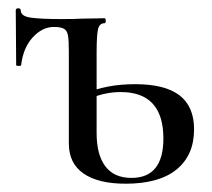

<svg xmlns="http://www.w3.org/2000/svg" viewBox="-20 -430 511 463"><path d="M146 -84V-305Q146 -332 144 -344Q142 -356 134.5 -360.5Q127 -365 110 -365Q82 -365 59 -340Q36 -315 31 -273Q31 -271 25 -271Q19 -271 19 -273L18 -405Q18 -410 24 -410Q30 -410 30 -405Q30 -391 54 -387.5Q78 -384 130 -384Q159 -384 176 -385L232 -386Q235 -386 235 -380Q235 -374 232 -374Q220 -374 216.5 -360Q213 -346 213 -303V-109Q213 -57 234 -29Q255 -1 297 -1Q374 -1 374 -96Q374 -208 271 -208Q229 -208 190 -189L185 -204Q236 -227 306 -227Q378 -227 413 -200Q448 -173 448 -118Q448 -56 406 -21.5Q364 13 283 13Q217 13 181.5 -11.5Q146 -36 146 -84Z"/></svg>

Font: Cormorant Infant Medium
Style: Regular
Weight: 500
Designer: Christian Thalmann (Catharsis Fonts)
Foundry: Catharsis Fonts
Version: Version 4.000